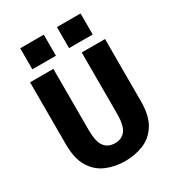

<svg xmlns="http://www.w3.org/2000/svg" viewBox="-214 -1039 1079 1178"><g transform="rotate(-30 325.0 -450.0)"><path d="M326 11Q255 11 194.2 -14.5Q133.5 -40 96.8 -99.2Q60 -158.5 60 -260V-700H225V-267Q225 -183.5 251.2 -149.5Q277.5 -115.5 326 -115.5Q374.5 -115.5 400.2 -149.5Q426 -183.5 426 -267V-700H591V-260Q591 -158.5 554.8 -99.2Q518.5 -40 458 -14.5Q397.5 11 326 11ZM112 -911H279V-762H112ZM372 -911H539.5V-762H372Z"/></g></svg>

Font: Trispace
Style: Bold
Weight: 700
Designer: Tyler Finck
Foundry: Etcetera Type Company
Version: Version 1.210; ttfautohint (v1.8.3)